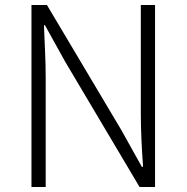

<svg xmlns="http://www.w3.org/2000/svg" viewBox="-20 -749 747 769"><path d="M106 0V-729H168L466 -228L548 -81H553Q549 -135 546.5 -189.5Q544 -244 544 -297V-729H601V0H539L241 -502L160 -648H156Q158 -595 160.5 -543Q163 -491 163 -437V0Z"/></svg>

Font: Noto Sans TC Thin Light
Style: Regular
Weight: 300
Version: Version 2.004-H2;hotconv 1.0.118;makeotfexe 2.5.65603